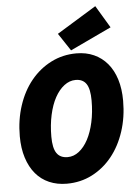

<svg xmlns="http://www.w3.org/2000/svg" viewBox="-60 -945 720 1003"><g transform="rotate(-5 300.0 -443.5)"><path d="M250 12Q199 12 157.5 -6Q116 -24 87 -58.5Q58 -93 42 -143Q26 -193 26 -256Q26 -342 50.5 -416.5Q75 -491 119.5 -545.5Q164 -600 225 -631Q286 -662 358 -662Q409 -662 450 -643.5Q491 -625 520 -590.5Q549 -556 564.5 -506.5Q580 -457 580 -394Q580 -308 555.5 -233.5Q531 -159 487 -104.5Q443 -50 382.5 -19Q322 12 250 12ZM266 -126Q298 -126 325.5 -147.5Q353 -169 373 -206.5Q393 -244 404.5 -296Q416 -348 416 -410Q416 -470 398 -497Q380 -524 342 -524Q310 -524 282 -502.5Q254 -481 233.5 -443.5Q213 -406 201.5 -353.5Q190 -301 190 -240Q190 -180 208.5 -153Q227 -126 266 -126ZM332 -680 271 -772 478 -899 548 -782Z"/></g></svg>

Font: Source Code Pro Black
Style: Italic
Weight: 900
Italic angle: -11°
Monospace: yes
Designer: Paul D. Hunt, Teo Tuominen
Foundry: Adobe Systems Incorporated
Version: Version 1.050;PS 1.000;hotconv 16.6.51;makeotf.lib2.5.65220